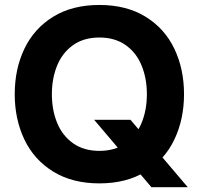

<svg xmlns="http://www.w3.org/2000/svg" viewBox="-20 -736 806 782"><path d="M511.4 -248.1 744.7 26.4H596.7L363.4 -248.1ZM40 -352.4Q40 -455.1 79.4 -537.5Q118.8 -619.9 196.7 -667.9Q274.6 -715.8 384.8 -715.8V-583.2Q321.5 -583.2 277.9 -552.4Q234.3 -521.6 212.8 -469.2Q191.3 -416.8 191.3 -352.4Q191.3 -287.6 212.8 -235.4Q234.3 -183.1 277.9 -152.3Q321.5 -121.5 384.8 -121.5V10.9Q274.6 10.9 196.7 -37.1Q118.8 -85.2 79.4 -167.6Q40 -250.1 40 -352.4ZM578.2 -352.3Q578.2 -416.8 556.7 -469.2Q535.3 -521.6 491.7 -552.4Q448 -583.2 384.8 -583.2V-715.8Q494.9 -715.8 572.9 -667.9Q650.8 -619.9 690.1 -537.5Q729.5 -455.1 729.5 -352.4Q729.5 -250.1 690.1 -167.6Q650.8 -85.2 572.9 -37.1Q494.9 10.9 384.8 10.9V-121.5Q448 -121.5 491.7 -152.3Q535.3 -183.1 556.7 -235.4Q578.2 -287.6 578.2 -352.3Z"/></svg>

Font: Wand UI Pro
Style: Regular
Weight: 400
Designer: Andreas Faust
Version: Version 1.003;FEAKit 1.0